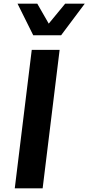

<svg xmlns="http://www.w3.org/2000/svg" viewBox="-20 -1020 479 1040"><path d="M160 -829 75 -1000H182L244 -892L333 -1000H439L311 -829ZM60 0 152 -750H303L211 0Z"/></svg>

Font: Orkney
Style: BoldItalic
Weight: 700
Designer: Samuel Oakes and Alfredo Marco Pradil
Foundry: Alfredo Marco Pradil
Version: 1.0; ttfautohint (v1.5)